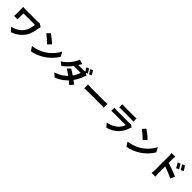

<svg xmlns="http://www.w3.org/2000/svg" viewBox="659 -3230 5682 5682"><g transform="rotate(45 3500.0 -389.0)"><path d="M902.3 -670.2 805.5 -731.5C778.8 -726.1 744.5 -724.4 710.5 -724.4C639.7 -724.4 272.8 -724.4 232.5 -724.4C186.3 -724.4 141.7 -725.9 110.3 -727.9C113.1 -701.6 114.9 -671.2 114.9 -644.4C114.9 -597.8 114.9 -473.2 114.9 -433.1C114.9 -406.5 112.5 -381.7 109.8 -351.2H256.9C253.5 -382.4 253.3 -418.3 253.3 -433.1C253.3 -473.2 253.3 -569.1 253.3 -600C324.5 -600 669.7 -600 733 -600C723 -492 692.3 -380.8 641.8 -299.6C563 -174.9 408.6 -92.2 274.4 -58.9L386 54.8C546.2 -1 682.4 -101.1 765.3 -231.6C843.2 -353 866.1 -498.2 884.1 -602.9C886.7 -616.7 896.1 -655.1 902.3 -670.2Z M1241.1 -760.4 1147 -659.8C1219.9 -609.3 1345.2 -500.1 1397.3 -444.3L1499.1 -548.5C1440.9 -609.4 1310.7 -713.4 1241.1 -760.4ZM1115.5 -94.2 1200.3 37.7C1341 13.7 1469.7 -41.8 1571 -102.9C1732.3 -199.8 1865.1 -337.7 1940.9 -473.3L1863.4 -613.5C1799.7 -478.9 1669.5 -326.3 1498.8 -225C1401.9 -167.1 1272.4 -116.4 1115.5 -94.2Z M2779.1 -821.4 2699.8 -788.9C2726.8 -750.4 2757.6 -690.9 2778.1 -650.1L2858.4 -684.4C2839.5 -721.4 2804.1 -784.9 2779.1 -821.4ZM2897.2 -866.6 2818.2 -834.1C2845.6 -796.3 2877.9 -738.2 2898.5 -696.3L2978 -730.6C2960.3 -765.7 2923.5 -829 2897.2 -866.6ZM2404.9 -444.5 2316.3 -353.5C2433.2 -279.8 2622.7 -140.2 2710.3 -58.1L2805.6 -171.3C2713.1 -245.8 2528 -373.5 2404.9 -444.5ZM2875.4 -614.5 2773.7 -677.6C2751.2 -670.2 2717.6 -665.9 2686.8 -665.9H2402.1L2356 -552.4H2694.2C2675 -474.8 2613.4 -360 2545.9 -280.8C2460.2 -180.8 2340.8 -75.4 2131.8 -11L2247.7 89.7C2438.8 17 2567.1 -94.4 2661.1 -211.3C2750.5 -322.7 2811.6 -450.4 2842.1 -542.9C2851.2 -567.8 2864.2 -595.4 2875.4 -614.5ZM2544.9 -768.3 2400.3 -813.2C2391 -779.1 2369.9 -733 2354.7 -708.8C2304.2 -622.1 2211.4 -484.9 2036.4 -376.5L2144.3 -293.3C2287.6 -392.5 2415.8 -545.6 2483.4 -666.5C2495.3 -687.9 2520.9 -733.3 2544.9 -768.3Z M3091.7 -463.1V-305.7C3129.2 -308.5 3196.3 -311.1 3252.6 -311.1C3370.2 -311.1 3699.6 -311.1 3790 -311.1C3832.3 -311.1 3883.3 -306.7 3907.3 -305.7V-463.1C3880.7 -461.1 3836.5 -456.7 3789.8 -456.7C3700.4 -456.7 3370.5 -456.7 3252.6 -456.7C3201 -456.7 3128.2 -460.3 3091.7 -463.1Z M4223.4 -767.2V-637.6C4252.3 -640.2 4294.6 -641.2 4327.3 -641.2C4386.8 -641.2 4654.3 -641.2 4709.8 -641.2C4746.2 -641.2 4793.2 -639.6 4819.6 -637.6V-767.2C4792.4 -763.5 4743.3 -761.7 4711.5 -761.7C4653.9 -761.7 4390.2 -761.7 4327.3 -761.7C4293.4 -761.7 4250.7 -763.5 4223.4 -767.2ZM4904.3 -476.6 4815.3 -532.2C4801.1 -525.9 4774.1 -521.7 4741.6 -521.7C4673.3 -521.7 4315.8 -521.7 4247.4 -521.7C4215.8 -521.7 4173.4 -524.5 4130.9 -528.3V-398.3C4172.6 -401.8 4222.8 -402.8 4247.4 -402.8C4336.9 -402.8 4679.3 -402.8 4729.7 -402.8C4712.2 -347.1 4680.6 -284.6 4627.4 -230.3C4550.6 -151.9 4431.3 -86.4 4280.6 -54.9L4380.2 58.3C4508 22 4636.5 -46 4737.4 -158.3C4811.7 -240.8 4854.8 -338.4 4885.3 -435.2C4888.7 -445.7 4897.4 -463.6 4904.3 -476.6Z M5241.1 -760.4 5147 -659.8C5219.9 -609.3 5345.2 -500.1 5397.3 -444.3L5499.1 -548.5C5440.9 -609.4 5310.7 -713.4 5241.1 -760.4ZM5115.5 -94.2 5200.3 37.7C5341 13.7 5469.7 -41.8 5571 -102.9C5732.3 -199.8 5865.1 -337.7 5940.9 -473.3L5863.4 -613.5C5799.7 -478.9 5669.5 -326.3 5498.8 -225C5401.9 -167.1 5272.4 -116.4 5115.5 -94.2Z M6681.7 -744.1 6597.8 -708.5C6634.6 -657 6656.8 -617.5 6686.2 -554.4L6772.7 -592.6C6750.3 -638.5 6709.9 -702.2 6681.7 -744.1ZM6812.8 -798.7 6729.8 -760C6766.8 -710.1 6790.7 -673 6822.6 -610L6906.8 -651.3C6884.1 -696.2 6842 -758.6 6812.8 -798.7ZM6283.3 -81.5C6283.3 -41.8 6279.4 18.8 6273.3 57.9H6429.6C6425.1 17.3 6420.4 -52.7 6420.4 -81.5C6420.4 -155.5 6420.2 -545.7 6420.2 -656.2C6420.2 -697.8 6425.3 -741.6 6429.1 -777H6272.9C6280 -741.4 6283.3 -692 6283.3 -656.2C6283.3 -571.7 6283.3 -157.8 6283.3 -81.5ZM6390.8 -518V-374.2C6499.8 -338.6 6668.1 -274.6 6781.6 -215.3L6838.2 -353.9C6739.4 -402.4 6524.1 -481.1 6390.8 -518Z"/></g></svg>

Font: Source Han Sans JP VF
Style: Regular
Weight: 250
Designer: Ryoko NISHIZUKA 西塚涼子 (kana, bopomofo & ideographs); Paul D. Hunt (Latin, Greek & Cyrillic); Sandoll Communications 산돌커뮤니
Foundry: Adobe
Version: Version 2.004;hotconv 1.0.118;makeotfexe 2.5.65603